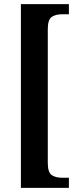

<svg xmlns="http://www.w3.org/2000/svg" viewBox="-20 -780 383 928"><path d="M81 128V-760H313V-711H278Q250 -711 230.5 -698.5Q211 -686 211 -639V7Q211 54 230.5 66.5Q250 79 278 79H313V128Z"/></svg>

Font: Noto Serif Tamil ExtraCondensed
Style: Bold
Weight: 700
Width: 2
Designer: Indian Type Foundry, Tom Grace, and the Monotype Design Team
Foundry: Monotype Imaging Inc.
Version: Version 2.004; ttfautohint (v1.8.4.7-5d5b)